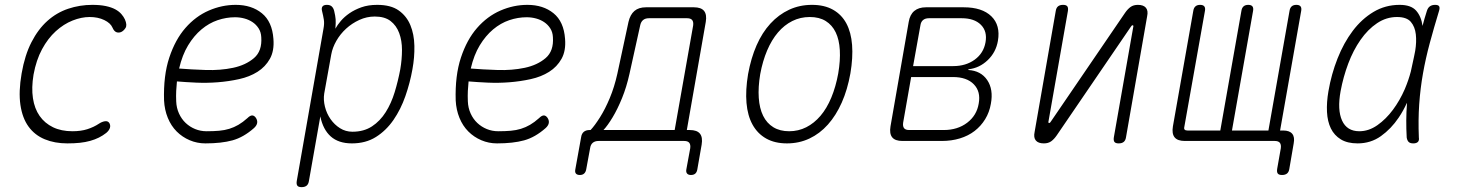

<svg xmlns="http://www.w3.org/2000/svg" viewBox="-20 -580 6040 790"><path d="M69 -278Q82 -353 109.5 -406.5Q137 -460 175 -494Q213 -528 260.5 -544Q308 -560 360 -560Q392 -560 415.5 -555Q439 -550 454.5 -541.5Q470 -533 479.5 -522Q489 -511 494 -500Q504 -477 496.5 -465Q489 -453 478 -448Q467 -444 458 -448Q449 -452 443 -466Q435 -485 409 -497.5Q383 -510 349 -510Q315 -510 278.5 -495.5Q242 -481 209.5 -451.5Q177 -422 153 -377.5Q129 -333 118 -273Q109 -219 115.5 -176Q122 -133 143 -103Q164 -73 198 -56.5Q232 -40 278 -40Q313 -40 339.5 -48.5Q366 -57 387 -71Q399 -79 411 -81Q423 -83 429 -75Q432 -71 433 -65.5Q434 -60 432.5 -54.5Q431 -49 427 -43.5Q423 -38 417 -33Q403 -22 387 -14Q371 -6 351.5 -0.5Q332 5 309 7.5Q286 10 257 10Q205 10 164 -7Q123 -24 97.5 -59Q72 -94 64 -148.5Q56 -203 69 -278Z M1033 -95Q1040 -84 1038 -73.5Q1036 -63 1025 -53Q982 -15 936.5 -2.5Q891 10 825 10Q791 10 760.5 -3Q730 -16 707 -39Q684 -62 670.5 -95Q657 -128 655 -167Q652 -269 676.5 -343Q701 -417 743 -465Q785 -513 839 -536.5Q893 -560 950 -560Q1015 -560 1057.5 -525.5Q1100 -491 1105 -420Q1109 -371 1090.5 -338Q1072 -305 1039.5 -284.5Q1007 -264 964 -254.5Q921 -245 876 -241.5Q831 -238 787 -240Q743 -242 708 -245Q706 -226 705 -206Q704 -186 705 -163Q706 -136 716.5 -113Q727 -90 744 -74Q761 -58 783 -49Q805 -40 830 -40Q859 -40 881.5 -42Q904 -44 923.5 -50Q943 -56 961 -66.5Q979 -77 998 -94Q1009 -105 1017.5 -105Q1026 -105 1033 -95ZM717 -298Q766 -294 826.5 -292Q887 -290 939 -301Q991 -312 1025 -341Q1059 -370 1055 -427Q1054 -448 1044 -463.5Q1034 -479 1019 -489Q1004 -499 985.5 -504Q967 -509 947 -509Q911 -509 875.5 -497Q840 -485 809 -459Q778 -433 754 -393.5Q730 -354 717 -298Z M1360 -462Q1368 -477 1382.5 -494Q1397 -511 1418 -525.5Q1439 -540 1467 -550Q1495 -560 1532 -560Q1588 -560 1620.5 -537Q1653 -514 1668.5 -476.5Q1684 -439 1685 -391.5Q1686 -344 1677 -295Q1667 -239 1648 -184.5Q1629 -130 1599 -86.5Q1569 -43 1527 -16.5Q1485 10 1428 10Q1373 10 1341 -18.5Q1309 -47 1298 -101L1251 165Q1249 178 1241.5 184Q1234 190 1221 190Q1208 190 1203.5 184Q1199 178 1201 165L1311 -462Q1315 -483 1312.5 -499Q1310 -515 1305 -535Q1302 -547 1307 -553.5Q1312 -560 1325 -560Q1338 -560 1345 -553.5Q1352 -547 1355 -535Q1360 -514 1361 -500.5Q1362 -487 1360 -462ZM1522 -512Q1489 -512 1458.5 -498Q1428 -484 1404 -462Q1380 -440 1364 -412Q1348 -384 1343 -356L1314 -195Q1310 -169 1317 -141Q1324 -113 1340 -90Q1356 -67 1379 -52.5Q1402 -38 1430 -38Q1477 -38 1510.5 -60Q1544 -82 1567 -118.5Q1590 -155 1604 -201Q1618 -247 1627 -295Q1634 -336 1634 -374.5Q1634 -413 1622.5 -444Q1611 -475 1587 -493.5Q1563 -512 1522 -512Z M2233 -95Q2240 -84 2238 -73.5Q2236 -63 2225 -53Q2182 -15 2136.5 -2.5Q2091 10 2025 10Q1991 10 1960.5 -3Q1930 -16 1907 -39Q1884 -62 1870.5 -95Q1857 -128 1855 -167Q1852 -269 1876.5 -343Q1901 -417 1943 -465Q1985 -513 2039 -536.5Q2093 -560 2150 -560Q2215 -560 2257.5 -525.5Q2300 -491 2305 -420Q2309 -371 2290.5 -338Q2272 -305 2239.5 -284.5Q2207 -264 2164 -254.5Q2121 -245 2076 -241.5Q2031 -238 1987 -240Q1943 -242 1908 -245Q1906 -226 1905 -206Q1904 -186 1905 -163Q1906 -136 1916.5 -113Q1927 -90 1944 -74Q1961 -58 1983 -49Q2005 -40 2030 -40Q2059 -40 2081.5 -42Q2104 -44 2123.5 -50Q2143 -56 2161 -66.5Q2179 -77 2198 -94Q2209 -105 2217.5 -105Q2226 -105 2233 -95ZM1917 -298Q1966 -294 2026.5 -292Q2087 -290 2139 -301Q2191 -312 2225 -341Q2259 -370 2255 -427Q2254 -448 2244 -463.5Q2234 -479 2219 -489Q2204 -499 2185.5 -504Q2167 -509 2147 -509Q2111 -509 2075.5 -497Q2040 -485 2009 -459Q1978 -433 1954 -393.5Q1930 -354 1917 -298Z M2366 140Q2355 140 2350 134.5Q2345 129 2347 118L2371 -15Q2373 -30 2382 -37.5Q2391 -45 2406 -45H2410Q2427 -63 2448.5 -97Q2470 -131 2489 -176.5Q2508 -222 2520 -276L2566 -490Q2573 -520 2590.5 -535Q2608 -550 2638 -550H2835Q2865 -550 2877 -535Q2889 -520 2884 -490L2806 -45H2818Q2848 -45 2860 -30Q2872 -15 2867 15L2849 118Q2847 129 2840.5 134.5Q2834 140 2823 140Q2812 140 2807 134Q2802 128 2804 117L2820 30Q2822 15 2816 7.5Q2810 0 2795 0H2443Q2428 0 2419 7.5Q2410 15 2408 30L2392 117Q2390 128 2383.5 134Q2377 140 2366 140ZM2832 -475Q2834 -490 2828 -497.5Q2822 -505 2807 -505H2650Q2635 -505 2626 -497.5Q2617 -490 2614 -475L2570 -276Q2558 -222 2539.5 -176.5Q2521 -131 2500.5 -97Q2480 -63 2463 -45H2756Z M3218 10Q3168 10 3132.5 -10Q3097 -30 3076.5 -67Q3056 -104 3051.5 -156.5Q3047 -209 3058 -275Q3070 -341 3093 -393.5Q3116 -446 3150 -483Q3184 -520 3227 -540Q3270 -560 3321 -560Q3372 -560 3407.5 -540Q3443 -520 3462.5 -483.5Q3482 -447 3486 -395Q3490 -343 3479 -278Q3467 -211 3443.5 -158Q3420 -105 3386.5 -67.5Q3353 -30 3310.5 -10Q3268 10 3218 10ZM3227 -40Q3265 -40 3297.5 -56.5Q3330 -73 3356 -103.5Q3382 -134 3400.5 -178.5Q3419 -223 3429 -278Q3438 -331 3435.5 -374Q3433 -417 3418.5 -447Q3404 -477 3377.5 -493.5Q3351 -510 3312 -510Q3273 -510 3240 -493.5Q3207 -477 3181 -446.5Q3155 -416 3136.5 -372.5Q3118 -329 3108 -275Q3099 -221 3102 -177.5Q3105 -134 3120 -103.5Q3135 -73 3162 -56.5Q3189 -40 3227 -40Z M3693 0Q3663 0 3651 -15Q3639 -30 3644 -60L3719 -490Q3724 -520 3742 -535Q3760 -550 3790 -550H3945Q4021 -550 4059 -513Q4097 -476 4086 -412Q4078 -365 4044 -332.5Q4010 -300 3965 -295L3964 -292Q4016 -289 4042 -250.5Q4068 -212 4057 -153Q4051 -118 4033.5 -89.5Q4016 -61 3990 -41Q3964 -21 3929.5 -10.5Q3895 0 3855 0ZM3729 -263 3696 -75Q3694 -60 3700 -52.5Q3706 -45 3721 -45H3863Q3920 -45 3959.5 -75Q3999 -105 4007 -154Q4016 -203 3987 -233Q3958 -263 3901 -263ZM3802 -505Q3787 -505 3778 -497.5Q3769 -490 3767 -475L3737 -308H3902Q3954 -308 3990.5 -334.5Q4027 -361 4035 -406Q4043 -451 4016 -478Q3989 -505 3937 -505Z M4237 -37 4324 -535Q4326 -548 4333.5 -554Q4341 -560 4354 -560Q4367 -560 4371.5 -554Q4376 -548 4374 -535L4294 -80Q4293 -77 4294 -75.5Q4295 -74 4297 -74Q4299 -74 4300.5 -75.5Q4302 -77 4304 -80L4609 -527Q4620 -543 4632 -551.5Q4644 -560 4662 -560Q4685 -560 4695 -548Q4705 -536 4700 -513L4613 -15Q4611 -2 4603.5 4Q4596 10 4583 10Q4570 10 4565.5 4Q4561 -2 4563 -15L4643 -470Q4644 -473 4643 -474.5Q4642 -476 4640 -476Q4638 -476 4636.5 -474.5Q4635 -473 4633 -470L4328 -23Q4317 -7 4305 1.5Q4293 10 4275 10Q4252 10 4242 -2Q4232 -14 4237 -37Z M5255 140Q5242 140 5237.5 134Q5233 128 5235 115L5250 30Q5252 15 5246 7.5Q5240 0 5225 0H4855Q4825 0 4813 -15Q4801 -30 4806 -60L4890 -536Q4892 -548 4899 -554Q4906 -560 4918 -560Q4930 -560 4935 -554Q4940 -548 4938 -536L4853 -58Q4851 -50 4854.5 -46.5Q4858 -43 4866 -43H5001L5088 -536Q5090 -548 5097 -554Q5104 -560 5116 -560Q5128 -560 5133 -554Q5138 -548 5136 -536L5049 -43H5199L5286 -536Q5288 -548 5295 -554Q5302 -560 5314 -560Q5326 -560 5331 -554Q5336 -548 5334 -536L5247 -43H5260Q5286 -43 5297 -29.5Q5308 -16 5303 10L5285 115Q5283 128 5275.5 134Q5268 140 5255 140Z M5566 10Q5524 10 5497 -6.5Q5470 -23 5456 -51.5Q5442 -80 5440 -119.5Q5438 -159 5446 -205Q5458 -275 5483.5 -339.5Q5509 -404 5546 -453Q5583 -502 5631.5 -531Q5680 -560 5739 -560Q5786 -560 5807 -536Q5828 -512 5833 -474V-473Q5841 -504 5851 -535Q5855 -548 5863.5 -554Q5872 -560 5885 -560Q5898 -560 5901.5 -554Q5905 -548 5901 -535Q5880 -466 5863 -403Q5846 -340 5835 -278Q5824 -216 5819.5 -151.5Q5815 -87 5818 -14Q5820 -2 5814 4Q5808 10 5795 10Q5782 10 5776 4Q5770 -2 5768 -14Q5764 -87 5769 -152V-157Q5754 -124 5735 -96Q5704 -50 5662 -20Q5620 10 5566 10ZM5573 -40Q5612 -40 5647.5 -65Q5683 -90 5711.5 -128.5Q5740 -167 5760 -213Q5776 -251 5785 -286Q5791 -316 5798 -346Q5800 -358 5803 -371Q5809 -408 5805.5 -439Q5802 -470 5785 -490Q5768 -510 5728 -510Q5684 -510 5646 -484.5Q5608 -459 5578 -416Q5548 -373 5527.5 -318.5Q5507 -264 5496 -205Q5482 -128 5502 -84Q5522 -40 5573 -40Z"/></svg>

Font: Maple Mono NL Thin
Style: Italic
Weight: 250
Italic angle: -10°
Monospace: yes
Designer: subframe7536
Version: Version 7.000